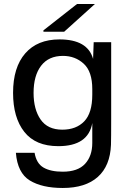

<svg xmlns="http://www.w3.org/2000/svg" viewBox="-20 -731 632 955"><path d="M533 -142Q533 -43 532 -11Q528 94 466.5 149Q405 204 292 204Q189 204 128 166.5Q67 129 59 29H152Q161 82 196.5 102.5Q232 123 292 123Q367 123 403 84Q439 45 439 -20V-119Q419 -4 270 -4Q157 -4 101 -75Q45 -146 45 -269Q45 -396 105.5 -465.5Q166 -535 276 -535Q416 -535 443 -438L446 -521H533ZM147 -269Q147 -187 182 -136.5Q217 -86 290 -86Q359 -86 399 -127.5Q439 -169 439 -260V-288Q439 -375 396.5 -414Q354 -453 293 -453Q222 -453 184.5 -404Q147 -355 147 -269ZM196 -573V-580L363 -711H452L299 -573Z"/></svg>

Font: Nacelle
Style: Regular
Weight: 400
Designer: Sora Sagano
Foundry: Sora Sagano
Version: Version 1.000;FEAKit 1.0